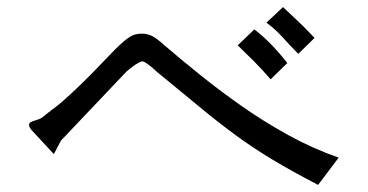

<svg xmlns="http://www.w3.org/2000/svg" viewBox="-20 -628 1040 542"><path d="M132 -193 68 -262Q62 -270 62 -275Q62 -280 65.5 -282.5Q69 -285 82 -289Q90 -291 96 -294.5Q102 -298 116 -310Q121 -313 124.5 -316.5Q128 -320 132 -322Q155 -339 196.5 -378.5Q238 -418 288 -471Q306 -490 319 -502Q332 -514 342 -521Q352 -528 361 -530.5Q370 -533 379 -533Q396 -533 409 -526.5Q422 -520 442 -502Q491 -460 547 -415Q603 -370 664.5 -327Q726 -284 794 -246.5Q862 -209 936 -183L878 -106Q803 -145 749 -177.5Q695 -210 646.5 -245.5Q598 -281 546 -324Q494 -367 422 -426Q411 -437 398.5 -446Q386 -455 381 -455Q368 -450 356.5 -441.5Q345 -433 337 -426L152 -231ZM651 -500 698 -545Q724 -525 747.5 -500.5Q771 -476 791 -450L744 -404Q719 -433 696.5 -455.5Q674 -478 651 -500ZM732 -564 779 -608Q802 -586 815.5 -573.5Q829 -561 837.5 -552.5Q846 -544 852.5 -537Q859 -530 868 -521L822 -476Q800 -498 778 -522.5Q756 -547 732 -564Z"/></svg>

Font: D2Coding
Style: Regular
Weight: 400
Monospace: yes
Designer: Yong-Rak Park; Jeong-Hwan Yoon; Sang-Min Lee;
Foundry: NHN Corporation
Version: Version 1.3.2; Build 20180524